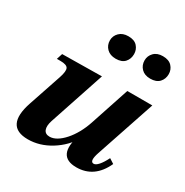

<svg xmlns="http://www.w3.org/2000/svg" viewBox="-162 -819 929 964"><g transform="rotate(30 302.5 -336.5)"><path d="M129 14Q62 14 42 -26.5Q22 -67 49 -147L113 -337Q127 -379 119 -394Q111 -409 75 -409H54L65 -443L294 -446L187 -125Q176 -91 184 -71.5Q192 -52 217 -52Q237 -52 258 -64.5Q279 -77 299.5 -100Q320 -123 337 -153.5Q354 -184 366 -220L441 -446H586L471 -104Q451 -45 477 -45Q489 -45 504 -62Q519 -79 535 -111L563 -93Q514 14 410 14Q352 14 335 -22Q318 -58 343 -131L361 -128Q323 -64 260 -25Q197 14 129 14ZM309 -557Q276 -557 257 -576Q238 -595 238 -623Q238 -649 257 -668Q276 -687 309 -687Q344 -687 361 -668Q378 -649 378 -623Q378 -595 361 -576Q344 -557 309 -557ZM509 -557Q476 -557 457.5 -576Q439 -595 439 -623Q439 -649 457.5 -668Q476 -687 509 -687Q544 -687 561.5 -668Q579 -649 579 -623Q579 -595 561.5 -576Q544 -557 509 -557Z"/></g></svg>

Font: Baskervville
Style: Bold Italic
Weight: 700
Italic angle: -18°
Version: Version 1.100